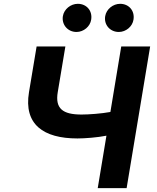

<svg xmlns="http://www.w3.org/2000/svg" viewBox="-20 -966 808 986"><path d="M168 -727.3 128.9 -492.9C101.2 -327.4 202.4 -255 377.8 -255C415.1 -255 480.1 -259.9 526.6 -269.2L481.9 0H630.3L751.1 -727.3H602.6L546.9 -391C501.8 -382.5 435.7 -377.8 398.4 -377.8C301.8 -377.8 262.4 -408.7 276.6 -492.9L315.7 -727.3ZM302.9 -883.2C295.8 -839.5 327.8 -801.8 372.9 -801.8C409.8 -801.8 443.2 -830.3 448.2 -865.1C455.6 -909.8 425.4 -946.4 379.6 -946.4C343 -946.4 308.9 -919 302.9 -883.2ZM520.2 -883.2C512.8 -838.8 545.1 -801.8 590.2 -801.8C627.1 -801.8 660.5 -830.3 665.5 -865.1C672.9 -909.8 642.8 -946.4 596.9 -946.4C560.4 -946.4 526.3 -919 520.2 -883.2Z"/></svg>

Font: Magic Ui Pro
Style: Bold Italic
Weight: 700
Italic angle: -9.39999°
Designer: Stefan Endress, Andreas Faust
Version: Version 1.000;FEAKit 1.0